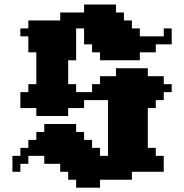

<svg xmlns="http://www.w3.org/2000/svg" viewBox="-20 -806 826 861"><path d="M178.6 -107.1V-71.4H250V-35.7H285.7V0H321.4V35.7H428.6V0H571.4V-35.7H714.3V-107.1H678.6V-142.9H642.9V-321.4H678.6V-357.1H714.3V-392.9H750V-428.6H714.3V-464.3H642.9V-500H500V-464.3H428.6V-428.6H392.9V-392.9H321.4V-428.6H285.7V-535.7H321.4V-678.6H357.1V-607.1H392.9V-571.4H428.6V-535.7H607.1V-571.4H678.6V-607.1H750V-678.6H714.3V-642.9H607.1V-678.6H571.4V-714.3H535.7V-750H500V-785.7H357.1V-750H250V-714.3H107.1V-678.6H71.4V-642.9H107.1V-571.4H142.9V-428.6H107.1V-392.9H71.4V-321.4H142.9V-285.7H285.7V-321.4H357.1V-357.1H464.3V-107.1H428.6V-142.9H392.9V-178.6H357.1V-214.3H321.4V-250H178.6V-214.3H142.9V-178.6H107.1V-142.9H71.4V-107.1H35.7V-35.7H71.4V-71.4H107.1V-107.1Z"/></svg>

Font: Gossip High Pixel
Style: Regular
Weight: 500
Width: 7
Designer: Deborah Khodanovich
Version: Version 1.001;Glyphs 3.3.1 (3343)